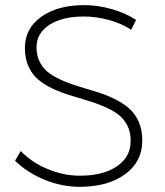

<svg xmlns="http://www.w3.org/2000/svg" viewBox="-20 -721 639 742"><path d="M38.1 -100.1 60.1 -137.2Q102.5 -93.3 164.3 -67.6Q226.1 -42 288.1 -42Q378.4 -42 431.6 -78.1Q484.9 -114.3 484.9 -175.8Q485.4 -210.9 471.4 -237.5Q457.5 -264.2 434.1 -280.8Q410.6 -297.4 379.9 -310.3Q349.1 -323.2 315.2 -333.3Q281.2 -343.3 247.3 -353.8Q213.4 -364.3 182.6 -378.9Q151.9 -393.6 128.2 -413.1Q104.5 -432.6 90.3 -463.9Q76.2 -495.1 76.2 -535.2Q76.2 -610.8 139.2 -656Q202.1 -701.2 306.2 -701.2Q358.9 -701.2 412.8 -685.5Q466.8 -669.9 505.9 -644L486.8 -606Q449.2 -630.9 400.1 -644Q351.1 -657.2 304.2 -657.2Q220.7 -657.2 170.9 -625Q121.1 -592.8 121.1 -538.1Q121.1 -503.9 135.3 -478.3Q149.4 -452.6 173.1 -436.3Q196.8 -419.9 227.5 -407.2Q258.3 -394.5 292.2 -384.5Q326.2 -374.5 360.1 -363.8Q394 -353 424.8 -337.6Q455.6 -322.3 479 -302Q502.4 -281.7 516.4 -249.8Q530.3 -217.8 529.8 -176.8Q529.8 -96.2 463.4 -47.6Q397 1 287.1 1Q218.8 1 151.6 -26.6Q84.5 -54.2 38.1 -100.1Z"/></svg>

Font: Trueno UltraLight
Style: Regular
Weight: 250
Designer: Julieta Ulanovsky
Foundry: Julieta Ulanovsky
Version: Version 3.001b | FøM Fix